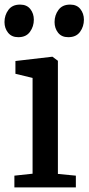

<svg xmlns="http://www.w3.org/2000/svg" viewBox="-28 -814 385 834"><path d="M34.5 0V-51L113.5 -59.5V-475.5L39 -493.5V-549L198 -567.5H200L223.5 -550V-58.5L301.5 -51V0ZM51 -652.5Q22.5 -652.5 7 -672Q-8.5 -691.5 -8.5 -718Q-8.5 -748 8.5 -771Q25.5 -794 58.5 -794H59.5Q88.5 -794 103.8 -774.5Q119 -755 119 -728.5Q119 -699 102.2 -675.8Q85.5 -652.5 52 -652.5ZM268 -652.5Q239.5 -652.5 224.2 -672Q209 -691.5 209 -718Q209 -748 226 -771Q243 -794 276 -794H277Q306 -794 321.2 -774.5Q336.5 -755 336.5 -728.5Q336.5 -699 319.8 -675.8Q303 -652.5 269 -652.5Z"/></svg>

Font: Merriweather Medium
Style: Regular
Weight: 500
Version: Version 2.100